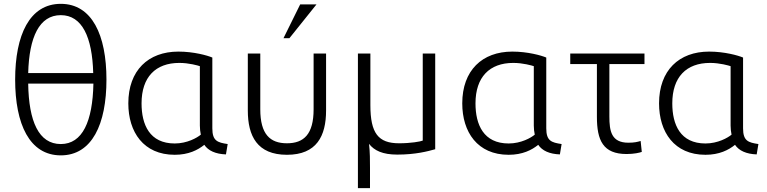

<svg xmlns="http://www.w3.org/2000/svg" viewBox="-20 -796 3999 1001"><path d="M59 -381C59 -149 134 14 297 14C460 14 535 -149 535 -381C535 -613 460 -776 297 -776C134 -776 59 -613 59 -381ZM467 -360C463 -163 410 -45 297 -45C182 -45 130 -163 127 -360ZM297 -717C408 -717 461 -603 466 -415H127C132 -603 185 -717 297 -717Z M891 11C963 11 1012 -14 1045 -41C1066 -10 1104 7 1158 9L1167 -45C1114 -53 1087 -61 1087 -127V-496C1061 -507 990 -527 910 -527C753 -527 649 -429 649 -257C649 -108 728 11 891 11ZM915 -468C966 -468 1013 -454 1022 -451V-141C1022 -124 1024 -109 1027 -94C1008 -78 956 -48 891 -48C760 -48 718 -146 718 -257C718 -394 791 -468 915 -468Z M1272 -517V-220C1272 -87 1321 11 1476 11C1631 11 1680 -87 1680 -220V-517H1615V-226C1615 -96 1564 -49 1476 -49C1388 -49 1337 -96 1337 -226V-517ZM1489 -597 1630 -773H1545L1458 -597Z M1846 -517V185H1909V79C1909 42 1909 -3 1904 -46C1931 -11 1975 10 2051 10C2146 10 2210 -7 2249 -18V-517H2184V-63C2172 -58 2122 -49 2061 -49C1952 -49 1911 -101 1911 -248V-517Z M2632 11C2704 11 2753 -14 2786 -41C2807 -10 2845 7 2899 9L2908 -45C2855 -53 2828 -61 2828 -127V-496C2802 -507 2731 -527 2651 -527C2494 -527 2390 -429 2390 -257C2390 -108 2469 11 2632 11ZM2656 -468C2707 -468 2754 -454 2763 -451V-141C2763 -124 2765 -109 2768 -94C2749 -78 2697 -48 2632 -48C2501 -48 2459 -146 2459 -257C2459 -394 2532 -468 2656 -468Z M2953 -517V-462H3092V-187C3092 -64 3124 7 3247 7C3286 7 3315 0 3326 -4L3320 -61C3303 -56 3287 -52 3256 -52C3167 -52 3157 -113 3157 -189V-462H3340V-517Z M3658 11C3730 11 3779 -14 3812 -41C3833 -10 3871 7 3925 9L3934 -45C3881 -53 3854 -61 3854 -127V-496C3828 -507 3757 -527 3677 -527C3520 -527 3416 -429 3416 -257C3416 -108 3495 11 3658 11ZM3682 -468C3733 -468 3780 -454 3789 -451V-141C3789 -124 3791 -109 3794 -94C3775 -78 3723 -48 3658 -48C3527 -48 3485 -146 3485 -257C3485 -394 3558 -468 3682 -468Z"/></svg>

Font: Repo Light
Style: Regular
Weight: 300
Designer: Stefan Peev
Foundry: Context Ltd
Version: Version 001.502